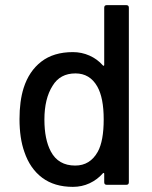

<svg xmlns="http://www.w3.org/2000/svg" viewBox="-20 -720 593 748"><path d="M396 -700H472Q482 -700 482 -690V-10Q482 0 472 0H396Q386 0 386 -10V-43Q386 -45 384.5 -46Q383 -47 381 -45Q359 -20 329 -6Q299 8 264 8Q192 8 144.5 -27.5Q97 -63 75 -128Q56 -181 56 -256Q56 -326 72 -377Q93 -443 141 -480Q189 -517 264 -517Q298 -517 328.5 -503.5Q359 -490 381 -465Q383 -463 384.5 -464Q386 -465 386 -467V-690Q386 -700 396 -700ZM384 -255Q384 -339 359 -383Q330 -434 274 -434Q214 -434 185 -386Q153 -336 153 -254Q153 -177 178 -130Q207 -75 273 -75Q331 -75 361 -129Q384 -171 384 -255Z"/></svg>

Font: Amber EN Medium
Style: Regular
Weight: 500
Designer: Jeremy Tribby
Foundry: Tribby Type Co.
Version: Version 1.403 November 24, 2021